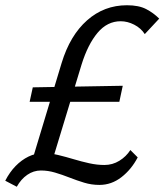

<svg xmlns="http://www.w3.org/2000/svg" viewBox="-26 -686 627 732"><path d="M90 -52 209 -446Q241 -551 306 -608.5Q371 -666 458 -666Q503 -666 531 -651.5Q559 -637 581 -615L526 -556Q511 -579 485.5 -592Q460 -605 434 -605Q383 -605 346 -561Q309 -517 285 -440L167 -52ZM38 26 -6 3Q11 -30 33.5 -53Q56 -76 82.5 -89Q109 -102 139 -102Q167 -102 196 -95Q225 -88 255 -79Q285 -70 314.5 -63.5Q344 -57 372 -57Q403 -57 429 -73Q455 -89 471 -114L499 -86Q475 -40 437 -10.5Q399 19 353 19Q323 19 295 10.5Q267 2 239 -9Q211 -20 184 -28Q157 -36 130 -36Q102 -36 78 -19.5Q54 -3 38 26ZM87 -298 99 -353 442 -359 429 -298Z"/></svg>

Font: Ysabeau Infant Medium
Style: Italic
Weight: 500
Italic angle: -12°
Designer: Christian Thalmann (Catharsis Fonts)
Version: Version 2.001;gftools[0.9.30]; featfreeze: ss01,ss02,lnum